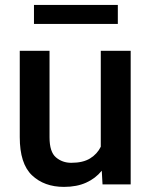

<svg xmlns="http://www.w3.org/2000/svg" viewBox="-20 -729 596 759"><path d="M385.3 0 382.3 -54.2Q357.9 -23.9 320.8 -7.1Q283.7 9.8 232.9 9.8Q154.8 9.8 106.4 -36.1Q58.1 -82 58.1 -187V-528.3H175.8V-186Q175.8 -128.4 201.2 -106.9Q226.6 -85.4 261.7 -85.4Q308.1 -85.4 336.2 -102.8Q364.3 -120.1 378.4 -148.9V-528.3H496.6V0ZM445.8 -709.5V-634.3H114.3V-709.5Z"/></svg>

Font: Vazirmatn FD Medium
Style: Regular
Weight: 500
Designer: Saber Rastikerdar
Foundry: Saber Rastikerdar
Version: Version 33.003